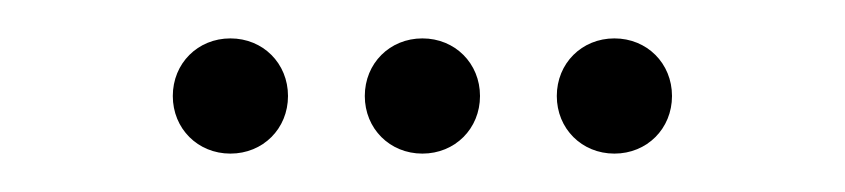

<svg xmlns="http://www.w3.org/2000/svg" viewBox="-20 -100 440 100"><path d="M100 -20C117 -20 130 -33 130 -50C130 -67 117 -80 100 -80C83 -80 70 -67 70 -50C70 -33 83 -20 100 -20ZM200 -20C217 -20 230 -33 230 -50C230 -67 217 -80 200 -80C183 -80 170 -67 170 -50C170 -33 183 -20 200 -20ZM300 -20C317 -20 330 -33 330 -50C330 -67 317 -80 300 -80C283 -80 270 -67 270 -50C270 -33 283 -20 300 -20Z"/></svg>

Font: TINY 5x3 60
Style: Regular
Weight: 150
Designer: Jack Halten Fahnestock
Foundry: Velvetyne Type Foundry
Version: Version 1.002;hotconv 1.0.109;makeotfexe 2.5.65596